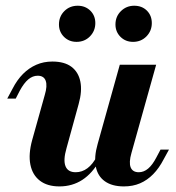

<svg xmlns="http://www.w3.org/2000/svg" viewBox="-20 -646 621 677"><path d="M189.5 11.3Q146.8 11.3 120.6 -8.9Q94.4 -29 87.1 -65.7Q79.8 -102.4 93.5 -152.4L137.9 -311.3Q147.6 -343.5 141.1 -361.3Q134.7 -379 112.9 -379Q95.2 -379 79.8 -366.1Q64.5 -353.2 50 -326.6L35.5 -298.4H5.6L24.2 -333.1Q40.3 -364.5 61.3 -385.5Q82.3 -406.5 108.1 -417.7Q133.9 -429 164.5 -429Q207.3 -429 231.9 -410.5Q256.5 -391.9 263.3 -358.5Q270.2 -325 257.3 -279L214.5 -123.4Q202.4 -81.5 210.9 -60.1Q219.4 -38.7 246.8 -38.7Q269.4 -38.7 288.3 -52.8Q307.3 -66.9 321.8 -95.2L331.5 -80.6Q305.6 -34.7 270.2 -11.7Q234.7 11.3 189.5 11.3ZM416.9 11.3Q375 11.3 349.6 -6.9Q324.2 -25 317.7 -58.9Q311.3 -92.7 324.2 -137.9L402.4 -417.7H530.6L443.5 -106.5Q433.9 -73.4 440.7 -56Q447.6 -38.7 469.4 -38.7Q487.1 -38.7 502.4 -51.6Q517.7 -64.5 531.5 -91.1L546 -118.5H575.8L557.3 -84.7Q541.1 -53.2 520.2 -31.9Q499.2 -10.5 473.8 0.4Q448.4 11.3 416.9 11.3ZM449.2 -498.4Q422.6 -498.4 404.8 -516.1Q387.1 -533.9 387.1 -559.7Q387.1 -587.9 406.5 -606.9Q425.8 -625.8 453.2 -625.8Q480.6 -625.8 498 -608.5Q515.3 -591.1 515.3 -564.5Q515.3 -537.1 496.4 -517.7Q477.4 -498.4 449.2 -498.4ZM250 -498.4Q223.4 -498.4 205.6 -516.1Q187.9 -533.9 187.9 -559.7Q187.9 -587.9 206.9 -606.9Q225.8 -625.8 254 -625.8Q280.6 -625.8 298.4 -608.5Q316.1 -591.1 316.1 -564.5Q316.1 -537.1 297.2 -517.7Q278.2 -498.4 250 -498.4Z"/></svg>

Font: Playfair 5pt SemiExpanded Light ExtraBold
Style: Italic
Weight: 800
Italic angle: -15.6°
Version: Version 2.001;gftools[0.9.30]